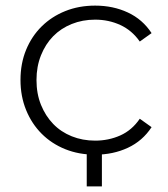

<svg xmlns="http://www.w3.org/2000/svg" viewBox="-20 -547 599 684"><path d="M319 4Q261 4 212.5 -15.5Q164 -35 128.5 -70.5Q93 -106 73 -155Q53 -204 53 -262Q53 -321 73 -369.5Q93 -418 128.5 -453Q164 -488 212.5 -507.5Q261 -527 319 -527Q383 -527 435.5 -502.5Q488 -478 520 -429L478 -399Q450 -439 408.5 -458Q367 -477 319 -477Q274 -477 235.5 -461.5Q197 -446 169.5 -418Q142 -390 126 -350Q110 -310 110 -262Q110 -213 126 -173.5Q142 -134 169.5 -105.5Q197 -77 235.5 -61.5Q274 -46 319 -46Q367 -46 408.5 -64.5Q450 -83 478 -124L520 -94Q488 -45 435.5 -20.5Q383 4 319 4ZM343 -15V117H289V-15Z"/></svg>

Font: Montserrat-Alt1 Light
Style: Regular
Weight: 300
Designer: Differentunic
Foundry: Differentunic
Version: Version 7.222